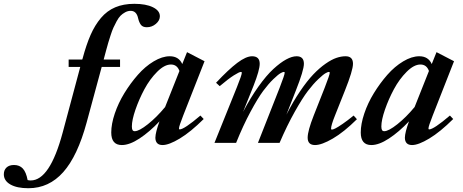

<svg xmlns="http://www.w3.org/2000/svg" viewBox="-290 -745 2412 1001"><path d="M-142.1 236.3Q-201.7 236.3 -235.8 216.8Q-270 197.3 -270 163.6Q-270 141.6 -256.1 128.4Q-242.2 115.2 -216.8 115.2Q-188 115.2 -170.9 133.8Q-153.8 152.3 -146 193.8Q-138.7 195.8 -129.9 195.8Q-30.3 195.8 36.6 -53.2L128.4 -396H67.9V-434.6H138.7L140.6 -439.9Q160.2 -512.7 182.4 -563.2Q204.6 -613.8 236.3 -651.4Q268.1 -689 311 -707Q354 -725.1 410.2 -725.1Q470.7 -725.1 507.1 -707.3Q543.5 -689.5 543.5 -660.2Q543.5 -638.2 522.7 -620.6Q502 -603 475.6 -603Q454.1 -603 444.6 -615.7Q435.1 -628.4 430.2 -649.4Q421.9 -688.5 391.1 -688.5Q376.5 -688.5 362.5 -680.9Q348.6 -673.3 338.4 -663.1Q328.1 -652.8 317.9 -633.8Q307.6 -614.7 301 -600.1Q294.4 -585.4 286.4 -560.5Q278.3 -535.6 274.4 -522.2Q270.5 -508.8 263.7 -483.9L250.5 -434.6H335.9V-396H240.2L161.6 -106Q114.3 68.4 39.8 152.3Q-34.7 236.3 -142.1 236.3Z M345.2 11.2Q290 11.2 290 -54.2Q290 -98.1 308.3 -152.8Q326.7 -207.5 358.4 -259.3Q390.1 -311 428.5 -354.7Q466.8 -398.4 511.2 -425Q555.7 -451.7 595.2 -451.7Q642.1 -451.7 660.2 -411.1L685.1 -473.1L776.4 -425.8L665.5 -143.6Q643.1 -86.9 643.1 -75.2Q643.1 -70.3 646.5 -70.3Q669.9 -70.3 754.9 -142.6L772 -124.5Q704.1 -57.1 647.5 -22.9Q590.8 11.2 557.6 11.2Q521 11.2 520 -26.4Q520.5 -55.2 541.5 -112.3Q489.3 -57.1 437.3 -22.9Q385.3 11.2 345.2 11.2ZM397.5 -85.9Q397.5 -72.8 400.9 -66.9Q404.3 -61 412.6 -61Q435.1 -61 480.7 -97.2Q526.4 -133.3 570.8 -187L645.5 -375Q633.3 -408.7 601.1 -408.7Q567.4 -408.7 529.3 -370.6Q491.2 -332.5 463.1 -280.3Q435.1 -228 416.3 -173.6Q397.5 -119.1 397.5 -85.9Z M828.1 0 945.3 -291Q970.7 -354 970.7 -365.7Q970.7 -370.1 966.3 -370.1Q957.5 -370.1 929 -352.1Q900.4 -334 855.5 -295.9L836.4 -313.5Q901.4 -382.8 947 -417.2Q992.7 -451.7 1024.4 -451.7Q1064 -451.7 1064 -412.6Q1064 -379.9 1032.2 -298.8L977.5 -162.1Q1016.6 -236.8 1057.9 -294.4Q1099.1 -352.1 1135.3 -385.3Q1171.4 -418.5 1201.9 -435.1Q1232.4 -451.7 1256.3 -451.7Q1294.4 -451.7 1294.4 -412.6Q1294.4 -378.9 1252.4 -272.9L1203.1 -147Q1238.3 -215.8 1274.9 -269.8Q1311.5 -323.7 1343.5 -357.2Q1375.5 -390.6 1407 -412.6Q1438.5 -434.6 1463.6 -443.1Q1488.8 -451.7 1511.7 -451.7Q1550.3 -451.7 1550.3 -412.6Q1550.3 -377.9 1508.3 -272.9L1457 -144Q1436 -91.8 1436 -74.2Q1436 -69.3 1440.4 -69.3Q1445.8 -69.3 1458.3 -75.4Q1470.7 -81.5 1496.1 -98.9Q1521.5 -116.2 1553.7 -142.6L1570.8 -123.5Q1503.4 -56.6 1445.3 -22.7Q1387.2 11.2 1352.5 11.2Q1314 11.2 1314 -27.3Q1314 -62.5 1345.7 -143.1L1402.8 -287.6Q1429.2 -355 1429.2 -366.2Q1429.2 -370.1 1424.3 -370.1Q1419.4 -370.1 1407.2 -363.3Q1395 -356.4 1369.4 -332.3Q1343.8 -308.1 1315.2 -270.8Q1286.6 -233.4 1246.6 -162.1Q1206.5 -90.8 1167.5 0H1054.7L1168 -287.6Q1194.3 -355 1194.3 -366.2Q1194.3 -370.1 1189.5 -370.1Q1184.6 -370.1 1172.4 -363.3Q1160.2 -356.4 1135 -332.3Q1109.9 -308.1 1082 -270.8Q1054.2 -233.4 1015.9 -162.1Q977.5 -90.8 940.9 0Z M1646 11.2Q1590.8 11.2 1590.8 -54.2Q1590.8 -98.1 1609.1 -152.8Q1627.4 -207.5 1659.2 -259.3Q1690.9 -311 1729.2 -354.7Q1767.6 -398.4 1812 -425Q1856.4 -451.7 1896 -451.7Q1942.9 -451.7 1960.9 -411.1L1985.8 -473.1L2077.1 -425.8L1966.3 -143.6Q1943.8 -86.9 1943.8 -75.2Q1943.8 -70.3 1947.3 -70.3Q1970.7 -70.3 2055.7 -142.6L2072.8 -124.5Q2004.9 -57.1 1948.2 -22.9Q1891.6 11.2 1858.4 11.2Q1821.8 11.2 1820.8 -26.4Q1821.3 -55.2 1842.3 -112.3Q1790 -57.1 1738 -22.9Q1686 11.2 1646 11.2ZM1698.2 -85.9Q1698.2 -72.8 1701.7 -66.9Q1705.1 -61 1713.4 -61Q1735.8 -61 1781.5 -97.2Q1827.1 -133.3 1871.6 -187L1946.3 -375Q1934.1 -408.7 1901.9 -408.7Q1868.2 -408.7 1830.1 -370.6Q1792 -332.5 1763.9 -280.3Q1735.8 -228 1717 -173.6Q1698.2 -119.1 1698.2 -85.9Z"/></svg>

Font: Elstob 10pt
Style: Bold Italic
Weight: 700
Italic angle: -20°
Designer: Peter S. Baker
Version: Version 1.015